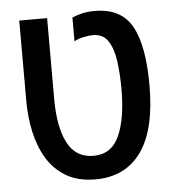

<svg xmlns="http://www.w3.org/2000/svg" viewBox="-48 -650 641 707"><g transform="rotate(-5 273.0 -297.0)"><path d="M277 12Q213 12 169 -14Q125 -40 98.5 -84Q72 -128 60 -183.5Q48 -239 48 -298V-595H151V-296Q151 -192 181.5 -133.5Q212 -75 277 -75Q344 -75 372.5 -138.5Q401 -202 401 -311Q401 -368 394.5 -414.5Q388 -461 369.5 -489.5Q351 -518 313 -518Q298 -518 277.5 -513.5Q257 -509 244 -501V-589Q257 -595 278 -600.5Q299 -606 328 -606Q425 -606 465 -534.5Q505 -463 505 -316Q505 -151 446 -69.5Q387 12 277 12Z"/></g></svg>

Font: Noto Sans Hebrew Condensed Medium
Style: Regular
Weight: 500
Width: 3
Designer: Monotype Design Team
Foundry: Monotype Imaging Inc.
Version: Version 2.004; ttfautohint (v1.8.4.7-5d5b)